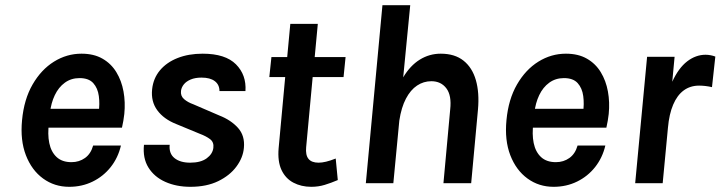

<svg xmlns="http://www.w3.org/2000/svg" viewBox="-20 -706 2777 740"><path d="M246.5 14Q189.8 14 146 -18Q102.2 -49.9 79.8 -107.7Q57.5 -165.5 65 -243Q72.5 -323.1 105.6 -380.4Q138.7 -437.7 188 -468.4Q237.4 -499.1 294.1 -499.1Q341.7 -499.1 375 -479.9Q408.4 -460.8 428.4 -427.9Q448.5 -395 456 -353.5Q463.6 -311.9 459.1 -266.8Q457.7 -253.6 455.4 -240.6Q453.2 -227.7 450.1 -214H144.4L168.9 -232.6Q162.9 -189.2 169.9 -154.8Q177 -120.4 198.2 -100.7Q219.4 -81 255.5 -81Q285.1 -81 307.6 -97.1Q330.1 -113.2 339 -145H446.1Q435 -97.9 406.7 -62.1Q378.3 -26.3 337.2 -6.2Q296 14 246.5 14ZM172.5 -270.5 152.5 -286.6H384.6L360.1 -271.9Q365 -305.3 360.9 -335.8Q356.9 -366.2 339.5 -385.6Q322.1 -405 286.5 -405Q254.1 -405 229.9 -387.3Q205.7 -369.7 191.2 -339.2Q176.6 -308.7 172.5 -270.5Z M714 14Q659.6 14 617.2 -5Q574.8 -23.9 552.2 -60.1Q529.6 -96.3 534.9 -148H634Q630.6 -114.4 652.5 -96.7Q674.4 -79 713 -79Q753.5 -79 776.5 -95.7Q799.4 -112.5 802.3 -136Q805.1 -158.1 789.5 -169.8Q774 -181.4 750.9 -190L659 -228Q611.1 -247 586.2 -281Q561.3 -314.9 566.3 -361.9Q570.8 -404.3 596.5 -435Q622.2 -465.7 664.6 -482.4Q707 -499.1 761 -499.1Q848.6 -499.1 889.4 -458.1Q930.2 -417.1 926 -355H825.9Q825.8 -379.8 807.8 -393.3Q789.9 -406.9 756.9 -406.9Q732.3 -406.9 715.2 -399.7Q698.1 -392.5 688.7 -381Q679.4 -369.4 677.6 -356Q675.2 -336.3 689.4 -324Q703.5 -311.7 725 -304.1L825 -261Q870 -243.5 897.3 -213.1Q924.5 -182.8 920 -136Q916.7 -98.4 891.2 -64Q865.8 -29.6 821 -7.8Q776.1 14 714 14Z M1179.6 14Q1141.1 14 1110.8 -2Q1080.4 -18 1064.9 -51Q1049.5 -83.9 1053.9 -134.9L1081.1 -429.6L1101.6 -409.1H1018L1026.1 -486H1109.5L1084.8 -463.5L1098.9 -614H1204.9L1190.8 -463.5L1170.5 -486H1311.9L1304.1 -409.1H1162.5L1187 -429.6L1160 -138.9Q1157.1 -108.3 1169 -93.7Q1180.9 -79 1207.8 -79Q1220.9 -79 1237 -82.9Q1253.1 -86.7 1273.9 -95L1281.9 -12Q1256 -0.9 1231.6 6.5Q1207.2 14 1179.6 14Z M1390 0 1454 -686H1561.1L1534 -408Q1561.1 -453.4 1598 -476.2Q1635 -499.1 1678.7 -499.1Q1732.7 -499.1 1766.5 -472.2Q1800.2 -445.4 1814.1 -397.1Q1828 -348.7 1822.2 -284L1796 0H1689.1L1715.1 -284Q1721.2 -338.1 1700.4 -365.5Q1679.6 -393 1642.5 -393Q1612.6 -393 1587.5 -376.3Q1562.3 -359.6 1544.6 -325.9Q1526.8 -292.2 1519 -241L1496 0Z M2113.5 14Q2056.8 14 2013 -18Q1969.2 -49.9 1946.8 -107.7Q1924.5 -165.5 1932 -243Q1939.5 -323.1 1972.6 -380.4Q2005.7 -437.7 2055 -468.4Q2104.4 -499.1 2161.1 -499.1Q2208.7 -499.1 2242 -479.9Q2275.4 -460.8 2295.4 -427.9Q2315.5 -395 2323 -353.5Q2330.6 -311.9 2326.1 -266.8Q2324.7 -253.6 2322.4 -240.6Q2320.2 -227.7 2317.1 -214H2011.4L2035.9 -232.6Q2029.9 -189.2 2036.9 -154.8Q2044 -120.4 2065.2 -100.7Q2086.4 -81 2122.5 -81Q2152.1 -81 2174.6 -97.1Q2197.1 -113.2 2206 -145H2313.1Q2302 -97.9 2273.7 -62.1Q2245.3 -26.3 2204.2 -6.2Q2163 14 2113.5 14ZM2039.5 -270.5 2019.5 -286.6H2251.6L2227.1 -271.9Q2232 -305.3 2227.9 -335.8Q2223.9 -366.2 2206.5 -385.6Q2189.1 -405 2153.5 -405Q2121.1 -405 2096.9 -387.3Q2072.7 -369.7 2058.2 -339.2Q2043.6 -308.7 2039.5 -270.5Z M2428.1 0 2474 -487H2580L2571 -391Q2595.3 -444 2628.5 -469.5Q2661.7 -495 2699.5 -495Q2708.8 -495 2718.2 -493.2Q2727.7 -491.5 2737 -488L2724.1 -370.1Q2712 -373 2699.1 -374.5Q2686.2 -376 2674.5 -376Q2640.2 -376 2615 -357.4Q2589.9 -338.9 2574.5 -302.6Q2559 -266.4 2554.3 -213L2534.1 0Z"/></svg>

Font: Karla
Style: Italic
Weight: 400
Italic angle: -8°
Designer: Jonathan Pinhorn
Version: Version 2.004;gftools[0.9.33]